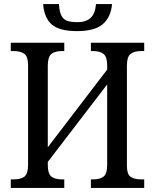

<svg xmlns="http://www.w3.org/2000/svg" viewBox="-20 -924 761 944"><path d="M33 -42H47Q83 -42 100.5 -56Q118 -70 118 -114V-605Q118 -645 100 -659Q82 -673 47 -673H33V-714H296V-673H285Q250 -673 232.5 -658.5Q215 -644 215 -601V-200L507 -582V-601Q507 -644 489.5 -658.5Q472 -673 437 -673H427V-714H689V-673H675Q639 -673 621.5 -658.5Q604 -644 604 -601V-109Q604 -68 621.5 -55Q639 -42 675 -42H689V0H427V-42H437Q472 -42 489.5 -56Q507 -70 507 -114V-509L215 -128V-113Q215 -70 232.5 -56Q250 -42 285 -42H296V0H33ZM192 -904H270Q272 -867 281.5 -848Q291 -829 309.5 -822Q328 -815 361 -815Q402 -815 425 -835.5Q448 -856 452 -904H531Q525 -839 485 -805Q445 -771 359 -771Q271 -771 234 -804Q197 -837 192 -904Z"/></svg>

Font: Noto Serif Narrow
Style: Regular
Weight: 400
Width: 4
Designer: Monotype Design Team
Foundry: Monotype Imaging Inc.
Version: Version 1.001